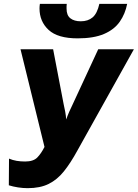

<svg xmlns="http://www.w3.org/2000/svg" viewBox="-20 -971 718 1001"><path d="M124 10Q100 10 74 6Q48 2 26 -5L27 -144Q46 -136 66.5 -132.5Q87 -129 111 -129Q154 -129 174.5 -150Q195 -171 212 -205L87 -714H257L312 -427Q316 -410 320 -388.5Q324 -367 325 -348Q332 -368 341 -388.5Q350 -409 358 -425L492 -714H678L384 -187Q348 -121 313 -77.5Q278 -34 233.5 -12Q189 10 124 10ZM385 -771Q281 -771 233.5 -815Q186 -859 186 -927Q186 -939 188 -951H328Q327 -943 327 -937.5Q327 -932 327 -926Q327 -891 347 -875.5Q367 -860 401 -860Q439 -860 463 -880.5Q487 -901 498 -951H643Q633 -899 604.5 -858Q576 -817 522.5 -794Q469 -771 385 -771Z"/></svg>

Font: Noto Sans Disp ExtBd
Style: Italic
Weight: 800
Italic angle: -12°
Designer: Monotype Design Team
Foundry: Monotype Imaging Inc.
Version: Version 2.000;GOOG;noto-source:20170915:90ef993387c0